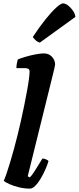

<svg xmlns="http://www.w3.org/2000/svg" viewBox="-20 -1116 466 1136"><path d="M157 0Q124 0 91.5 -8Q59 -16 35 -27Q11 -38 2 -46Q10 -63 19.5 -91.5Q29 -120 40 -156Q51 -192 62 -232.5Q73 -273 83 -313Q93 -354 103.5 -399.5Q114 -445 123 -490.5Q132 -536 139.5 -576Q147 -616 151 -646.5Q155 -677 155 -692Q155 -705 147 -709Q139 -713 125 -713H77Q77 -727 80 -741.5Q83 -756 85 -764Q100 -771 129 -779.5Q158 -788 188.5 -794Q219 -800 240 -800Q269 -800 287.5 -780Q306 -760 306 -734Q306 -730 301.5 -710.5Q297 -691 291 -667L144 -73L156 -66Q166 -75 179.5 -95.5Q193 -116 207 -139Q221 -162 231 -178Q241 -178 252.5 -173Q264 -168 267 -163Q261 -142 249 -114.5Q237 -87 221.5 -60.5Q206 -34 189 -17Q172 0 157 0ZM216 -864Q201 -868 190 -878.5Q179 -889 174 -897Q212 -955 248 -1000Q284 -1045 312 -1070.5Q340 -1096 353 -1096Q367 -1096 383 -1083.5Q399 -1071 411.5 -1053Q424 -1035 426 -1016Z"/></svg>

Font: Texturina 12pt Black
Style: Italic
Weight: 900
Italic angle: -11°
Designer: Guillermo Torres Carreño
Foundry: Omnibus-Type
Version: Version 1.002